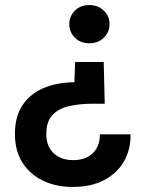

<svg xmlns="http://www.w3.org/2000/svg" viewBox="-20 -583 567 759"><path d="M390 -338 394 -173H348Q297 -173 255 -164Q213 -155 188 -129Q163 -103 163 -53Q163 -5 192 22.5Q221 50 269 50Q319 50 347 22.5Q375 -5 375 -52H496Q497 8 470 55Q443 102 391.5 129Q340 156 268 156Q201 156 149.5 131Q98 106 68.5 59.5Q39 13 39 -54Q39 -123 69.5 -168Q100 -213 152.5 -235Q205 -257 274 -258L277 -338ZM333 -563Q368 -563 390.5 -541Q413 -519 413 -488Q413 -456 390.5 -434Q368 -412 333 -412Q298 -412 276 -434Q254 -456 254 -488Q254 -519 276 -541Q298 -563 333 -563Z"/></svg>

Font: DeepMind Sans
Style: Bold
Weight: 700
Designer: Jonny Pinhorn / Modifications: Colophon Foundry
Foundry: Colophon Foundry
Version: Version 1.002; ttfautohint (v1.8.2)